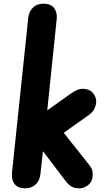

<svg xmlns="http://www.w3.org/2000/svg" viewBox="-20 -1024 586 1044"><path d="M117 0Q78 0 59.5 -23.2Q41 -46.5 45.5 -88.5L134 -930Q137.5 -961 159.2 -982.5Q181 -1004 216 -1004Q257 -1004 274.5 -979.8Q292 -955.5 288.5 -922L237 -424L361.5 -512.5Q383 -528 399.8 -535Q416.5 -542 434 -541Q468 -540 486.5 -516.8Q505 -493.5 503 -468Q502 -451.5 493.5 -433Q485 -414.5 465.5 -400.5L326.5 -302L464 -128.5Q480.5 -108 483 -91Q485.5 -74 482.5 -57Q477.5 -30.5 456.2 -15.2Q435 0 409.5 0Q388 0 371 -8.5Q354 -17 335.5 -41.5L213.5 -202L200 -79.5Q196 -40.5 173 -20.2Q150 0 117 0Z"/></svg>

Font: Edu SA Hand
Style: Regular
Weight: 400
Designer: Tina and Corey Anderson, Eben Sorkin, Mirko Velimirovic
Foundry: Google for Education
Version: Version 2.000